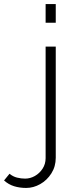

<svg xmlns="http://www.w3.org/2000/svg" viewBox="-139 -750 373 947"><path d="M86 -638V-730H136V-638ZM-10 177Q-42 177 -69.5 168.5Q-97 160 -119 140L-92 107Q-75 121 -55 126Q-35 131 -15 131Q10 131 33 118Q56 105 71 82Q86 59 86 30V-520H136V28Q136 71 114.5 105Q93 139 59.5 158Q26 177 -10 177Z"/></svg>

Font: Raleway Light
Style: Regular
Weight: 300
Designer: Matt McInerney, Pablo Impallari, Rodrigo Fuenzalida
Foundry: Matt McInerney, Pablo Impallari, Rodrigo Fuenzalida
Version: Version 4.026